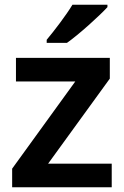

<svg xmlns="http://www.w3.org/2000/svg" viewBox="-20 -786 522 806"><path d="M431 -756V-766H284C257 -721 207 -656 176 -619V-606H261C311 -641 397 -719 431 -756ZM449 0V-99H182L441 -456V-543H47V-444H296L31 -78V0Z"/></svg>

Font: Noto Sans Thaana SemiBold
Style: Regular
Weight: 600
Designer: David Williams
Foundry: Google Inc.
Version: Version 3.001